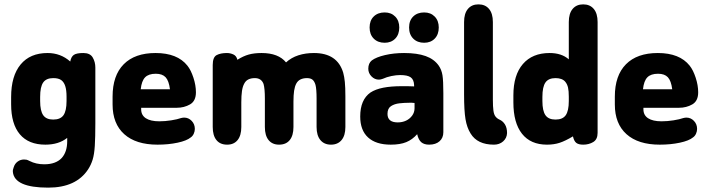

<svg xmlns="http://www.w3.org/2000/svg" viewBox="-20 -652 3249 880"><path d="M288 -20V-4Q288 20 281.5 39.5Q275 59 262.5 72.5Q250 86 230 93.5Q210 101 183 101Q145 101 116 86Q106 81 101.5 80Q97 79 90 79Q74 79 61 88.5Q48 98 43 114Q38 126 39 136Q46 208 201 208Q329 208 384 124Q397 104 404.5 80Q412 56 414.5 16.5Q417 -23 417 -88V-342Q417 -368 405 -388.5Q393 -409 362 -409Q331 -409 318.5 -400.5Q306 -392 302 -370Q258 -409 198 -409Q118 -409 74.5 -356.5Q31 -304 31 -207V-174Q31 -84 71 -36.5Q111 11 188 11Q249 11 288 -20ZM285 -209V-189Q285 -144 271 -124Q257 -104 224 -104Q192 -104 178 -124Q164 -144 164 -189V-208Q164 -254 178 -274Q192 -294 224 -294Q248 -294 260.5 -285Q273 -276 279 -257.5Q285 -239 285 -209Z M627 -158H790Q824 -158 851 -173.5Q878 -189 878 -229Q878 -261 866.5 -296Q855 -331 839 -351Q793 -409 693 -409Q598 -409 547 -357.5Q496 -306 496 -209V-173Q496 -85 549.5 -37Q603 11 702 11Q752 11 794 2Q836 -7 854 -22Q863 -28 868 -39Q873 -50 873 -61Q873 -83 858.5 -98Q844 -113 824 -113Q818 -113 810 -111Q793 -105 765 -100.5Q737 -96 710 -96Q670 -96 648.5 -110Q627 -124 627 -151ZM759 -243H625Q629 -281 645 -297.5Q661 -314 694 -314Q724 -314 739 -298Q754 -282 759 -243Z M1068 -378Q1064 -396 1049.5 -402.5Q1035 -409 1020 -409Q991 -409 973 -399.5Q955 -390 955 -354V-70Q955 -31 972 -10Q989 11 1021 11Q1052 11 1069 -10Q1086 -31 1086 -70V-183Q1086 -214 1089 -234.5Q1092 -255 1099 -268Q1106 -282 1118.5 -288Q1131 -294 1148 -294Q1178 -294 1188 -267Q1191 -256 1192.5 -239.5Q1194 -223 1194 -200V-70Q1194 -31 1211 -10Q1228 11 1259 11Q1291 11 1308 -10Q1325 -31 1325 -70V-186Q1325 -216 1328 -236Q1331 -256 1338 -269Q1345 -282 1357.5 -288Q1370 -294 1387 -294Q1403 -294 1412 -287Q1421 -280 1426 -263Q1431 -244 1431 -200V-70Q1431 -31 1448.5 -10Q1466 11 1497 11Q1528 11 1545.5 -10Q1563 -31 1563 -70V-210Q1563 -252 1560.5 -276.5Q1558 -301 1553 -319Q1526 -409 1419 -409Q1380 -409 1347.5 -398.5Q1315 -388 1291 -366Q1256 -409 1179 -409Q1145 -409 1120 -402Q1095 -395 1068 -378Z M1878 -256Q1856 -257 1846 -257Q1836 -257 1831.5 -257Q1827 -257 1822 -257Q1772 -257 1736.5 -250Q1701 -243 1678 -228Q1631 -195 1631 -118Q1631 -55 1667 -22Q1703 11 1771 11Q1814 11 1842 -0.5Q1870 -12 1892 -37Q1898 -11 1911 0Q1924 11 1947 11Q1977 11 1994.5 -4.5Q2012 -20 2012 -46V-225Q2012 -282 2008 -307Q2004 -332 1991 -351Q1970 -381 1931 -395Q1892 -409 1832 -409Q1785 -409 1744.5 -399.5Q1704 -390 1684 -375Q1668 -362 1668 -337Q1668 -317 1682.5 -302Q1697 -287 1717 -287Q1724 -287 1735 -291Q1752 -299 1774 -303.5Q1796 -308 1814 -308Q1848 -308 1862.5 -297.5Q1877 -287 1878 -262ZM1880 -180V-156Q1880 -137 1869 -122Q1858 -107 1841 -99Q1824 -91 1803 -91Q1756 -91 1756 -130Q1756 -155 1772 -165.5Q1788 -176 1811 -178.5Q1834 -181 1856 -181Q1864 -181 1868 -181Q1872 -181 1880 -180ZM1743 -595Q1712 -595 1693 -576.5Q1674 -558 1674 -526Q1674 -494 1693 -475Q1712 -456 1743 -456Q1773 -456 1791.5 -475Q1810 -494 1810 -526Q1810 -557 1791.5 -576Q1773 -595 1743 -595ZM1924 -595Q1893 -595 1874 -576.5Q1855 -558 1855 -526Q1855 -494 1874 -475Q1893 -456 1924 -456Q1954 -456 1972.5 -475Q1991 -494 1991 -526Q1991 -557 1972.5 -576Q1954 -595 1924 -595Z M2244 11Q2269 11 2286 -4Q2303 -19 2304 -42Q2304 -66 2294.5 -81.5Q2285 -97 2269 -104Q2258 -109 2251 -118Q2244 -127 2241.5 -145Q2239 -163 2239 -195V-551Q2239 -590 2221.5 -611Q2204 -632 2173 -632Q2142 -632 2124.5 -611Q2107 -590 2107 -551V-219Q2107 -145 2113.5 -106Q2120 -67 2137 -40Q2168 11 2244 11Z M2587 -380Q2554 -409 2499 -409Q2420 -409 2376.5 -358.5Q2333 -308 2333 -215V-183Q2333 -89 2372.5 -39Q2412 11 2487 11Q2519 11 2545 2.5Q2571 -6 2606 -27Q2611 -5 2621.5 3Q2632 11 2653 11Q2679 11 2699 -1Q2719 -13 2719 -43V-551Q2719 -590 2701.5 -611Q2684 -632 2653 -632Q2622 -632 2604.5 -611Q2587 -590 2587 -551ZM2587 -209V-189Q2587 -144 2573 -124Q2559 -104 2526 -104Q2494 -104 2480 -124Q2466 -144 2466 -189V-208Q2466 -254 2480 -274Q2494 -294 2526 -294Q2557 -294 2571 -277Q2580 -266 2583.5 -250.5Q2587 -235 2587 -209Z M2929 -158H3092Q3126 -158 3153 -173.5Q3180 -189 3180 -229Q3180 -261 3168.5 -296Q3157 -331 3141 -351Q3095 -409 2995 -409Q2900 -409 2849 -357.5Q2798 -306 2798 -209V-173Q2798 -85 2851.5 -37Q2905 11 3004 11Q3054 11 3096 2Q3138 -7 3156 -22Q3165 -28 3170 -39Q3175 -50 3175 -61Q3175 -83 3160.5 -98Q3146 -113 3126 -113Q3120 -113 3112 -111Q3095 -105 3067 -100.5Q3039 -96 3012 -96Q2972 -96 2950.5 -110Q2929 -124 2929 -151ZM3061 -243H2927Q2931 -281 2947 -297.5Q2963 -314 2996 -314Q3026 -314 3041 -298Q3056 -282 3061 -243Z"/></svg>

Font: Beiruti ExtraBold
Style: Regular
Weight: 800
Designer: Arlette Boutros
Foundry: Boutros
Version: Version 1.41